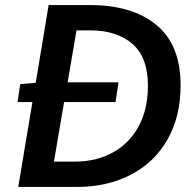

<svg xmlns="http://www.w3.org/2000/svg" viewBox="-20 -738 733 758"><path d="M60 -406 121 -411 172 -718H336Q502 -718 597.5 -639.5Q693 -561 693 -401Q693 -279 642 -188.5Q591 -98 498 -49Q405 0 284 0H52L108 -335H49ZM564 -400Q564 -512 502.5 -565Q441 -618 338 -618H282L247 -413H448L436 -335H233L193 -100H276Q360 -100 425.5 -136Q491 -172 527.5 -239.5Q564 -307 564 -400Z"/></svg>

Font: Nebula Sans Semibold
Style: Regular
Weight: 600
Italic angle: -9°
Designer: Paul D. Hunt for Adobe (as Source Sans)
Foundry: Nebula Entertainment & Broadcasting LLC
Version: Version 1.010